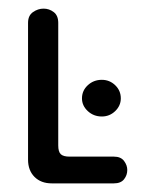

<svg xmlns="http://www.w3.org/2000/svg" viewBox="-20 -425 345 445"><path d="M100 0Q75 0 60 -15Q45 -30 45 -55V-372Q45 -389 56.5 -397Q68 -405 81 -405Q94 -405 104.5 -397Q115 -389 115 -372V-88Q115 -73 121 -67.5Q127 -62 141 -62H244Q260 -62 267.5 -52Q275 -42 275 -31Q275 -19 267.5 -9.5Q260 0 244 0ZM216 -155Q197 -155 183.5 -167.5Q170 -180 170 -197Q170 -215 183.5 -227.5Q197 -240 216 -240Q234 -240 247 -227.5Q260 -215 260 -197Q260 -180 247 -167.5Q234 -155 216 -155Z"/></svg>

Font: Dongle
Style: Regular
Weight: 400
Designer: Yanghee Ryu
Foundry: Yanghee Ryu
Version: Version 2.000